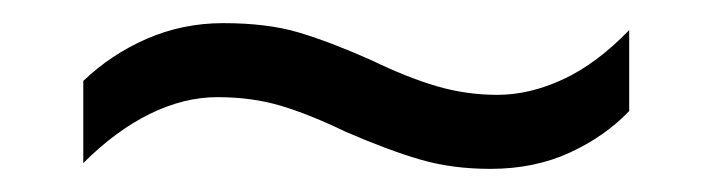

<svg xmlns="http://www.w3.org/2000/svg" viewBox="-20 -436 616 166"><path d="M279 -322Q248 -337 223 -344.5Q198 -352 168 -352Q139 -352 109.5 -337.5Q80 -323 52 -295V-366Q76 -389 107 -402.5Q138 -416 173 -416Q211 -416 238 -408Q265 -400 301 -384Q332 -369 357.5 -361.5Q383 -354 410 -354Q438 -354 467 -367.5Q496 -381 524 -410V-340Q503 -318 472.5 -304Q442 -290 404 -290Q371 -290 343.5 -298Q316 -306 279 -322Z"/></svg>

Font: Noto Sans Hebrew Thin
Style: Regular
Weight: 400
Version: Version 3.001